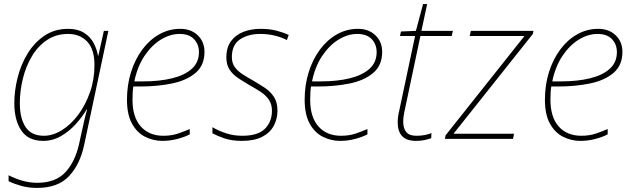

<svg xmlns="http://www.w3.org/2000/svg" viewBox="-20 -679 3091 939"><path d="M161 240Q119 240 83.5 230Q48 220 22 207V178Q50 193 87 204Q124 215 162 215Q252 215 300 163Q348 111 367 24L376 -17Q382 -45 390 -80.5Q398 -116 406 -144H404Q383 -108 351 -72.5Q319 -37 278.5 -13.5Q238 10 191 10Q118 10 84 -41Q50 -92 50 -174Q50 -235 66 -299Q82 -363 115 -417Q148 -471 197.5 -504.5Q247 -538 314 -538Q360 -538 391 -518.5Q422 -499 438 -468.5Q454 -438 459 -407H461L488 -528H510L392 28Q372 124 318 182Q264 240 161 240ZM195 -15Q238 -15 282 -42Q326 -69 362 -117Q398 -165 420 -227.5Q442 -290 442 -361Q442 -438 406.5 -475.5Q371 -513 313 -513Q254 -513 209.5 -483Q165 -453 135.5 -403Q106 -353 91.5 -293Q77 -233 77 -174Q77 -101 105 -58Q133 -15 195 -15Z M774 10Q730 10 690 -10Q650 -30 625.5 -74.5Q601 -119 601 -191Q601 -264 621 -327Q641 -390 676.5 -437.5Q712 -485 759.5 -511.5Q807 -538 862 -538Q914 -538 947 -506.5Q980 -475 980 -425Q980 -360 937 -323Q894 -286 822.5 -271Q751 -256 664 -256H632Q630 -244 629 -226.5Q628 -209 628 -191Q628 -106 668.5 -60.5Q709 -15 779 -15Q820 -15 852.5 -26.5Q885 -38 908 -48V-22Q886 -10 849.5 0Q813 10 774 10ZM637 -281H681Q760 -281 821.5 -296Q883 -311 918 -342.5Q953 -374 953 -424Q953 -462 929 -487.5Q905 -513 858 -513Q812 -513 767 -485.5Q722 -458 687 -406Q652 -354 637 -281Z M1163 10Q1113 10 1077 -2.5Q1041 -15 1019 -27V-57Q1047 -40 1084.5 -27.5Q1122 -15 1164 -15Q1242 -15 1276 -49.5Q1310 -84 1310 -137Q1310 -170 1294.5 -192Q1279 -214 1254.5 -230Q1230 -246 1203 -261Q1172 -279 1145.5 -296.5Q1119 -314 1103 -338Q1087 -362 1087 -398Q1087 -447 1110 -478Q1133 -509 1171 -523.5Q1209 -538 1254 -538Q1298 -538 1332.5 -529Q1367 -520 1392 -508L1383 -483Q1359 -496 1325 -504.5Q1291 -513 1253 -513Q1194 -513 1154 -486.5Q1114 -460 1114 -400Q1114 -370 1128.5 -350.5Q1143 -331 1167 -315.5Q1191 -300 1218 -285Q1247 -268 1274.5 -250Q1302 -232 1319.5 -205.5Q1337 -179 1337 -138Q1337 -98 1319 -64Q1301 -30 1262.5 -10Q1224 10 1163 10Z M1643 10Q1599 10 1559 -10Q1519 -30 1494.5 -74.5Q1470 -119 1470 -191Q1470 -264 1490 -327Q1510 -390 1545.5 -437.5Q1581 -485 1628.5 -511.5Q1676 -538 1731 -538Q1783 -538 1816 -506.5Q1849 -475 1849 -425Q1849 -360 1806 -323Q1763 -286 1691.5 -271Q1620 -256 1533 -256H1501Q1499 -244 1498 -226.5Q1497 -209 1497 -191Q1497 -106 1537.5 -60.5Q1578 -15 1648 -15Q1689 -15 1721.5 -26.5Q1754 -38 1777 -48V-22Q1755 -10 1718.5 0Q1682 10 1643 10ZM1506 -281H1550Q1629 -281 1690.5 -296Q1752 -311 1787 -342.5Q1822 -374 1822 -424Q1822 -462 1798 -487.5Q1774 -513 1727 -513Q1681 -513 1636 -485.5Q1591 -458 1556 -406Q1521 -354 1506 -281Z M2015 10Q1968 10 1946.5 -13.5Q1925 -37 1925 -80Q1925 -94 1927 -109Q1929 -124 1933 -140L2010 -503H1936L1941 -525L2014 -528L2049 -659H2069L2041 -528H2195L2189 -503H2036L1960 -143Q1956 -126 1954 -111Q1952 -96 1952 -83Q1952 -51 1967 -33Q1982 -15 2016 -15Q2039 -15 2057 -18.5Q2075 -22 2090 -28L2089 -3Q2074 2 2056.5 6Q2039 10 2015 10Z M2156 0 2159 -17 2545 -503H2277L2283 -528H2589L2586 -513L2198 -25H2494L2489 0Z M2818 10Q2774 10 2734 -10Q2694 -30 2669.5 -74.5Q2645 -119 2645 -191Q2645 -264 2665 -327Q2685 -390 2720.5 -437.5Q2756 -485 2803.5 -511.5Q2851 -538 2906 -538Q2958 -538 2991 -506.5Q3024 -475 3024 -425Q3024 -360 2981 -323Q2938 -286 2866.5 -271Q2795 -256 2708 -256H2676Q2674 -244 2673 -226.5Q2672 -209 2672 -191Q2672 -106 2712.5 -60.5Q2753 -15 2823 -15Q2864 -15 2896.5 -26.5Q2929 -38 2952 -48V-22Q2930 -10 2893.5 0Q2857 10 2818 10ZM2681 -281H2725Q2804 -281 2865.5 -296Q2927 -311 2962 -342.5Q2997 -374 2997 -424Q2997 -462 2973 -487.5Q2949 -513 2902 -513Q2856 -513 2811 -485.5Q2766 -458 2731 -406Q2696 -354 2681 -281Z"/></svg>

Font: Noto Sans Disp Thin
Style: Italic
Weight: 100
Italic angle: -12°
Designer: Monotype Design Team
Foundry: Monotype Imaging Inc.
Version: Version 2.000;GOOG;noto-source:20170915:90ef993387c0